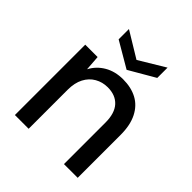

<svg xmlns="http://www.w3.org/2000/svg" viewBox="-199 -858 988 988"><g transform="rotate(45 294.5 -364.0)"><path d="M69 0V-512H159L165 -429Q188 -473 231.5 -498.5Q275 -524 333 -524Q392 -524 435 -501Q478 -478 502 -430.5Q526 -383 526 -312V0H426V-302Q426 -370 394.5 -404.5Q363 -439 306 -439Q268 -439 236.5 -421Q205 -403 187 -368.5Q169 -334 169 -284V0ZM311 -571 171 -653V-728L311 -643L452 -728V-653Z"/></g></svg>

Font: DM Sans 12pt Medium
Style: Regular
Weight: 500
Version: Version 4.004;gftools[0.9.30]